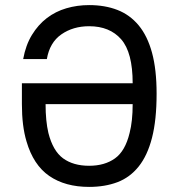

<svg xmlns="http://www.w3.org/2000/svg" viewBox="-20 -727 700 754"><path d="M71 -495Q81 -550 105.5 -590Q130 -630 164 -656Q198 -682 240.5 -694.5Q283 -707 330 -707Q392 -707 441 -688Q490 -669 524.5 -627.5Q559 -586 577 -520Q595 -454 595 -359Q595 -256 577 -186Q559 -116 524.5 -73Q490 -30 441 -11.5Q392 7 330 7Q236 7 173.5 -36Q111 -79 84 -172Q66 -232 66 -318V-400H501Q501 -521 456 -572.5Q411 -624 330 -624Q267 -624 221 -592Q175 -560 164 -495ZM501 -318H159Q159 -252 170 -205Q188 -134 228 -105Q268 -76 330 -76Q391 -76 431.5 -105Q472 -134 489 -205Q501 -251 501 -318Z"/></svg>

Font: Golos UI
Style: Regular
Weight: 400
Designer: A.Korolkova, Vitaly Kuzmin
Foundry: ParaType Ltd
Version: Version 2.000